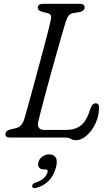

<svg xmlns="http://www.w3.org/2000/svg" viewBox="-20 -720 578 1005"><path d="M317.5 0H34Q5 0 9 -20Q9.5 -36.5 36.5 -43L60.5 -48.5Q80 -52.5 91 -65.8Q102 -79 109.5 -104.5Q116 -128 127.8 -169.8Q139.5 -211.5 153.5 -263Q167.5 -314.5 182.2 -369Q197 -423.5 210.2 -473.5Q223.5 -523.5 233.2 -561.8Q243 -600 246.5 -618.5Q252.5 -644.5 231 -650.5L200 -658.5Q189.5 -661.5 183.8 -666.2Q178 -671 178 -680.5Q178 -700 207 -700H398Q423 -700 423 -680.5Q423 -671.5 415.5 -665.5Q408 -659.5 397.5 -657L363.5 -651.5Q348 -648.5 339.2 -637.8Q330.5 -627 324 -606Q317.5 -585 305.5 -543.5Q293.5 -502 278.5 -449.2Q263.5 -396.5 248 -340Q232.5 -283.5 218.5 -231.8Q204.5 -180 194.5 -141Q184.5 -102 180.5 -84.5Q175.5 -60 184.5 -50Q193.5 -40 211 -40H326Q374.5 -40 404.8 -64.5Q435 -89 454 -153.5Q464 -179.5 480.5 -179.5Q498.5 -179.5 498.5 -157Q498.5 -114 480.2 -74.8Q462 -35.5 434 -10.8Q406 14 378 14Q363.5 14 351.2 7Q339 0 317.5 0ZM210.5 167Q192 167 184.2 156.2Q176.5 145.5 181 129.5Q185.5 111 202 99.5Q218.5 88 238 88Q260 88 271.2 103.8Q282.5 119.5 273 155.5Q250.5 241.5 169.5 263.5Q150 269 148.5 254.5Q148.5 240.5 166.5 235.5Q193 227.5 208.8 212.8Q224.5 198 229 181Q232.5 167 219 167Z"/></svg>

Font: Fraunces 9pt SuperSoft Light
Style: Italic
Weight: 300
Italic angle: -16°
Version: Version 1.000;[b76b70a41]